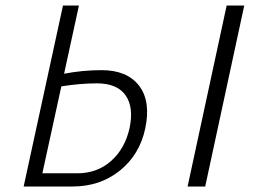

<svg xmlns="http://www.w3.org/2000/svg" viewBox="-20 -678 931 698"><path d="M349 -423Q442 -423 485.5 -366.5Q529 -310 508 -211Q488 -116 416 -58Q344 0 244 0H66L209 -658H267L213 -410Q281 -423 349 -423ZM804 -658H868L726 0H662ZM451 -212Q467 -288 436.5 -331.5Q406 -375 332 -375Q272 -375 203 -364L134 -48H261Q333 -48 383.5 -92.5Q434 -137 451 -212Z"/></svg>

Font: EauTest Semilight
Style: Italic
Weight: 300
Italic angle: -12°
Designer: Christian Thalmann (Catharsis Fonts)
Version: Version 0.001;PS 000.001;hotconv 1.0.88;makeotf.lib2.5.64775